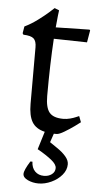

<svg xmlns="http://www.w3.org/2000/svg" viewBox="-54 -567 439 834"><g transform="rotate(5 165.0 -149.5)"><path d="M194 12 181 50Q188 55 212.5 71.5Q237 88 251.5 105Q266 122 266 139Q266 164 248 185.5Q230 207 202 220Q174 233 146 233Q121 233 99.5 223Q78 213 78 197Q78 181 103 141H112Q113 168 128 183Q143 198 167 198Q187 198 201 187.5Q215 177 215 160Q215 144 192 125.5Q169 107 130 85L154 7Q115 -2 98.5 -29.5Q82 -57 82 -109V-355Q82 -382 70 -393Q58 -404 25 -405L21 -411L26 -441Q55 -455 82.5 -475.5Q110 -496 127.5 -511.5Q145 -527 150 -532L170 -524Q169 -519 167 -500Q165 -481 162 -449L309 -452L312 -449L303 -396L158 -399Q151 -289 151 -149Q151 -98 168.5 -77Q186 -56 229 -56Q244 -56 259 -60Q274 -64 284 -68.5Q294 -73 297 -74L307 -48Q301 -43 281.5 -29Q262 -15 239.5 -1.5Q217 12 206 12Z"/></g></svg>

Font: Sahitya
Style: Regular
Weight: 400
Designer: Juan Pablo del Peral
Foundry: Juan Pablo del Peral (http://www.huertatipografica.com)
Version: Version 1.001;PS 001.000;hotconv 1.0.70;makeotf.lib2.5.58329